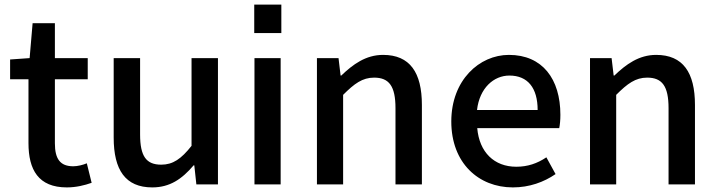

<svg xmlns="http://www.w3.org/2000/svg" viewBox="-20 -803 3127 836"><path d="M271 13C311 13 348 4 379 -7L358 -92C342 -85 318 -79 299 -79C242 -79 219 -111 219 -179V-458H362V-550H219V-702H122L109 -550L24 -544V-458H104V-180C104 -64 147 13 271 13Z M643 13C719 13 772 -23 823 -83H826L835 0H929V-550H814V-168C769 -111 733 -86 682 -86C617 -86 590 -122 590 -218V-550H475V-204C475 -63 526 13 643 13Z M1205 -783H1087V-659H1205ZM1088 0H1202V-550H1088Z M1360 -550V0H1474V-390C1523 -439 1558 -465 1609 -465C1674 -465 1702 -428 1702 -332V0H1817V-346C1817 -487 1765 -564 1648 -564C1573 -564 1517 -523 1466 -474H1463L1454 -550Z M2213 13C2285 13 2348 -10 2399 -45L2359 -118C2319 -91 2277 -77 2228 -77C2132 -77 2067 -140 2058 -245H2415C2418 -260 2420 -279 2420 -303C2420 -459 2342 -564 2196 -564C2067 -564 1945 -454 1945 -274C1945 -93 2064 13 2213 13ZM2321 -324H2057C2068 -420 2130 -474 2198 -474C2278 -474 2321 -420 2321 -324Z M2549 -550V0H2663V-390C2712 -439 2747 -465 2798 -465C2863 -465 2891 -428 2891 -332V0H3006V-346C3006 -487 2954 -564 2837 -564C2762 -564 2706 -523 2655 -474H2652L2643 -550Z"/></svg>

Font: Spoqa Han Sans Neo Medium
Style: Regular
Weight: 500
Designer: [Spoqa Han Sans Neo] Dong-huui Kim ___ Younghwa Kang ___ Yujin Lee ___ [Noto Sans] Ryoko NISHIZUKA ____ (kana & ideograp
Foundry: Spoqa (http://www.spoqa-han-sans.com)
Version: Version 1.100;hotconv 1.0.109;makeotfexe 2.5.65596